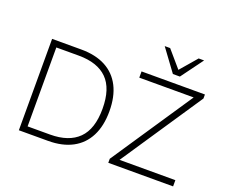

<svg xmlns="http://www.w3.org/2000/svg" viewBox="-145 -1163 1640 1392"><g transform="rotate(20 675.0 -467.5)"><path d="M118 0V-705H343Q454 -705 531 -664Q608 -623 648 -544.5Q688 -466 688 -353Q688 -240 647.5 -161Q607 -82 530 -41Q453 0 343 0ZM168 -48H341Q485 -48 560 -122.5Q635 -197 635 -353Q635 -509 560.5 -583Q486 -657 341 -657H168ZM808 0V-31L1249 -689L1258 -657H808V-705H1297V-674L856 -16L847 -48H1308V0ZM1028 -765 903 -935H945L1055 -807L1165 -935H1207L1082 -765Z"/></g></svg>

Font: Nunito Sans 7pt ExtraLight
Style: Regular
Weight: 250
Designer: Vernon Adams
Foundry: Vernon Adams
Version: Version 3.101;gftools[0.9.27]